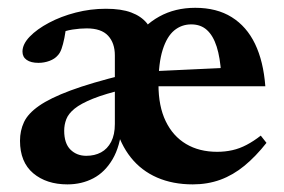

<svg xmlns="http://www.w3.org/2000/svg" viewBox="-20 -472 746 504"><path d="M207.5 -397.5Q190.5 -397.5 170.8 -394.5Q151 -391.5 135 -384L155 -413.5Q152.5 -389.5 149 -372.2Q145.5 -355 141.5 -343.8Q137.5 -332.5 131.5 -326.5Q124 -317.5 110 -312.2Q96 -307 81 -307Q61 -307 50 -314.8Q39 -322.5 39 -336.5Q39 -356 58 -375.8Q77 -395.5 108.5 -412.2Q140 -429 178.8 -439Q217.5 -449 258 -449Q298.5 -449 324.5 -439.2Q350.5 -429.5 365.5 -411.2Q380.5 -393 386.5 -367H334Q356.5 -405.5 398 -428.5Q439.5 -451.5 492.5 -451.5Q549 -451.5 588.2 -427Q627.5 -402.5 649.5 -356.8Q671.5 -311 676.5 -245.5H369.5L370 -284.5L616.5 -296L560.5 -278.5Q558 -320.5 548.8 -349.5Q539.5 -378.5 523.2 -393.2Q507 -408 482 -408Q456.5 -408 437.2 -392Q418 -376 407 -341.2Q396 -306.5 396 -250Q396 -193 415 -153.8Q434 -114.5 468.5 -94Q503 -73.5 550 -73.5Q571 -73.5 590 -77.8Q609 -82 627.5 -91.8Q646 -101.5 664.5 -116L679.5 -97Q651.5 -61.5 621.8 -37Q592 -12.5 558.5 -0.2Q525 12 486 12Q433.5 12 392.2 -6Q351 -24 323.5 -58.5Q296 -93 283.5 -141L300 -140.5Q295.5 -88 275.5 -54Q255.5 -20 225 -4Q194.5 12 157 12Q102 12 67.2 -17.2Q32.5 -46.5 32.5 -102.5Q32.5 -129 43 -151.5Q53.5 -174 82.5 -194.2Q111.5 -214.5 165.2 -234.5Q219 -254.5 306 -276L310 -238.5Q256.5 -226 224.2 -213Q192 -200 175.8 -186.8Q159.5 -173.5 154 -159Q148.5 -144.5 148.5 -129Q148.5 -95.5 165 -79.2Q181.5 -63 206.5 -63Q228.5 -63 245.2 -72Q262 -81 271.8 -99.8Q281.5 -118.5 281.5 -146.5V-326.5Q281.5 -359 263.8 -378.2Q246 -397.5 207.5 -397.5Z"/></svg>

Font: Newsreader 24pt SemiBold
Style: Regular
Weight: 600
Designer: Hugues Gentile
Foundry: Production Type
Version: Version 1.003